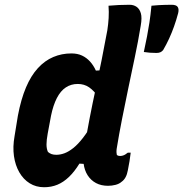

<svg xmlns="http://www.w3.org/2000/svg" viewBox="-20 -774 769 805"><path d="M279 -550Q305 -550 324 -541Q343 -532 357.5 -516Q372 -500 382 -478L419 -480L396 -363Q374 -394 353.5 -408Q333 -422 306 -422Q278 -422 256 -407.5Q234 -393 218.5 -363Q203 -333 194 -289L180 -214Q175 -187 175 -168.5Q175 -150 181 -137Q188 -131 196 -128Q204 -125 216 -125Q233 -125 250.5 -131.5Q268 -138 287.5 -153.5Q307 -169 327.5 -195.5Q348 -222 372 -262L345 -86L313 -88Q292 -54 269 -32Q246 -10 220.5 0.5Q195 11 165 11Q131 11 104.5 -5.5Q78 -22 61 -51.5Q44 -81 38.5 -119.5Q33 -158 41 -203L55 -289Q68 -358 89 -407.5Q110 -457 139 -488.5Q168 -520 203.5 -535Q239 -550 279 -550ZM435 -750Q457 -752 478.5 -753Q500 -754 523 -754Q540 -754 552.5 -745.5Q565 -737 570.5 -718.5Q576 -700 570 -666Q559 -599 545 -533Q531 -467 517.5 -402Q504 -337 491.5 -274Q479 -211 469 -149Q468 -140 468.5 -134Q469 -128 470 -124Q473 -122 476 -121Q479 -120 483 -120Q488 -120 494 -121.5Q500 -123 505.5 -126.5Q511 -130 516 -134H528Q526 -116 523 -98Q520 -80 516 -60Q513 -43 506.5 -31Q500 -19 490 -12Q480 -3 464.5 1Q449 5 433 5Q404 5 382.5 -6.5Q361 -18 347.5 -39Q334 -60 330.5 -88.5Q327 -117 332 -150Q344 -217 356 -279Q368 -341 381 -401Q394 -461 406 -522Q418 -583 430 -647Q434 -673 435.5 -698.5Q437 -724 435 -750ZM636 -552Q621 -552 608.5 -553Q596 -554 583 -556Q591 -593 596.5 -621.5Q602 -650 606.5 -679.5Q611 -709 615 -750Q633 -752 645.5 -752.5Q658 -753 670.5 -753.5Q683 -754 699 -754Q719 -754 725 -745Q731 -736 727 -719Q719 -689 709.5 -662.5Q700 -636 689 -612Q678 -588 664 -564Q659 -558 652.5 -555Q646 -552 636 -552Z"/></svg>

Font: Rec Mono Semicasual
Style: Bold Italic
Weight: 700
Italic angle: -10°
Version: Version 1.085; ttfautohint (v1.8.4.7-5d5b)